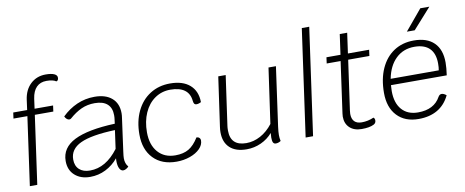

<svg xmlns="http://www.w3.org/2000/svg" viewBox="-68 -1091 3389 1400"><g transform="rotate(-10 1626.5 -390.5)"><path d="M397 -741Q397 -732 392 -725.5Q387 -719 381 -719Q358 -735 310 -735Q264 -735 236 -706.5Q208 -678 200 -623L190 -550H327L321 -506H184L113 0H58L129 -506H26L32 -550H135L145 -624Q155 -697 200.5 -739.5Q246 -782 312 -782Q355 -782 377 -771.5Q399 -761 397 -741Z M773 -132Q768 -97 768 -81Q768 -41 790 -17Q784 -9 772 -2Q760 5 750 5Q732 5 721.5 -15.5Q711 -36 711 -73L712 -91Q673 -44 619.5 -17Q566 10 504 10Q434 10 390.5 -29Q347 -68 347 -135Q347 -233 446.5 -283Q546 -333 747 -341L751 -373Q753 -384 753 -403Q753 -457 721.5 -485.5Q690 -514 628 -514Q574 -514 529 -493.5Q484 -473 440 -434Q435 -429 426 -429Q417 -429 408 -436.5Q399 -444 393 -457Q443 -506 504 -533Q565 -560 635 -560Q717 -560 763 -520Q809 -480 809 -408Q809 -391 806 -373ZM721 -159 740 -295Q564 -289 483.5 -251Q403 -213 403 -136Q403 -89 431.5 -62.5Q460 -36 511 -36Q629 -36 721 -159Z M910 -232Q910 -329 945.5 -403.5Q981 -478 1045.5 -519Q1110 -560 1194 -560Q1288 -560 1340 -514.5Q1392 -469 1393 -387Q1375 -377 1358 -377Q1349 -377 1343.5 -383Q1338 -389 1336 -405Q1331 -460 1293.5 -487.5Q1256 -515 1188 -515Q1124 -515 1073.5 -480Q1023 -445 995 -382Q967 -319 967 -238Q967 -145 1014.5 -91Q1062 -37 1143 -37Q1203 -37 1242.5 -60.5Q1282 -84 1316 -139Q1329 -139 1337 -131.5Q1345 -124 1345 -111Q1345 -79 1317.5 -51Q1290 -23 1243.5 -6.5Q1197 10 1144 10Q1035 10 972.5 -55Q910 -120 910 -232Z M1916 -113Q1911 -75 1911 -52Q1911 -30 1916 -7Q1898 5 1879 5Q1865 5 1859 -6.5Q1853 -18 1853 -43Q1853 -51 1855 -77Q1820 -36 1769.5 -13Q1719 10 1663 10Q1582 10 1538.5 -30.5Q1495 -71 1495 -145Q1495 -163 1498 -184L1550 -550H1605L1553 -182Q1551 -170 1551 -148Q1551 -35 1668 -35Q1722 -35 1773 -62.5Q1824 -90 1864 -142L1922 -550H1977Z M2211 -791H2266L2155 0H2100Z M2452 -137Q2450 -119 2450 -113Q2450 -76 2468.5 -57Q2487 -38 2523 -38Q2569 -38 2612 -57Q2622 -50 2622 -35Q2622 -15 2604 -6Q2573 10 2514 10Q2458 10 2425.5 -20.5Q2393 -51 2393 -103Q2393 -110 2395 -126L2448 -505H2345L2351 -550H2455L2476 -700H2531L2510 -550H2667L2661 -505H2504Z M2779 -268Q2777 -240 2777 -224Q2777 -136 2820 -87Q2863 -38 2940 -38Q3059 -38 3106 -124Q3116 -141 3131 -141Q3147 -141 3166 -125Q3134 -58 3076 -24Q3018 10 2936 10Q2835 10 2777 -51.5Q2719 -113 2719 -221Q2719 -324 2753.5 -400.5Q2788 -477 2851 -518.5Q2914 -560 2999 -560Q3096 -560 3148 -509Q3200 -458 3200 -362Q3200 -322 3192 -268ZM2785 -314H3141Q3145 -334 3145 -364Q3145 -438 3107 -476Q3069 -514 2995 -514Q2913 -514 2858 -461Q2803 -408 2785 -314ZM3087 -783H3154L3019 -632H2961Z"/></g></svg>

Font: Krub Light
Style: Italic
Weight: 300
Italic angle: -8°
Designer: Ekaluck Peanpanawate
Foundry: Cadson Demak Co.,Ltd.
Version: Version 1.000; ttfautohint (v1.6)